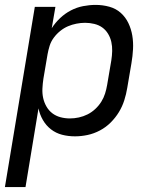

<svg xmlns="http://www.w3.org/2000/svg" viewBox="-24 -548 644 783"><path d="M-4 215 118 -520H202L187 -433Q201 -455 221 -474Q241 -493 265 -505.5Q289 -518 315 -523Q341 -528 366 -528Q395 -528 422 -520.5Q449 -513 468.5 -495.5Q488 -478 499.5 -454Q511 -430 515.5 -403Q520 -376 518.5 -347.5Q517 -319 512 -290L495 -190Q491 -165 483 -139.5Q475 -114 461 -91Q447 -68 427.5 -48.5Q408 -29 383.5 -16Q359 -3 333 2.5Q307 8 282 8Q254 8 229 1.5Q204 -5 184 -20.5Q164 -36 151 -58.5Q138 -81 133 -106L80 215ZM261 -65Q279 -65 297.5 -69Q316 -73 333 -81.5Q350 -90 364.5 -103.5Q379 -117 389 -133Q399 -149 404.5 -166.5Q410 -184 413 -202L430 -302Q433 -321 433.5 -340Q434 -359 430 -377Q426 -395 416.5 -410.5Q407 -426 393 -436Q379 -446 360.5 -450.5Q342 -455 323 -455Q306 -455 288 -451.5Q270 -448 253.5 -441Q237 -434 222 -422Q207 -410 195.5 -394.5Q184 -379 178.5 -361.5Q173 -344 170 -327L153 -227Q150 -207 149 -187Q148 -167 152 -148.5Q156 -130 165.5 -113.5Q175 -97 189.5 -86Q204 -75 222.5 -70Q241 -65 261 -65Z"/></svg>

Font: Iosevka Custom Oblique
Style: Regular
Weight: 400
Italic angle: -9°
Designer: Belleve Invis
Foundry: Belleve Invis
Version: Version 27.0.1